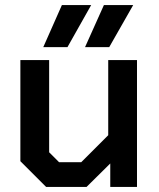

<svg xmlns="http://www.w3.org/2000/svg" viewBox="-20 -734 623 754"><path d="M60 -101V-498H173V-136L212 -97H299L405 -203V-498H518V0H413V-92L320 0H161ZM223 -714H338L245 -549H150ZM388 -714H503L409 -549H314Z"/></svg>

Font: Chakra Petch SemiBold
Style: Regular
Weight: 600
Designer: Katatrad Aksorn Co.,Ltd.
Foundry: Cadson Demak Co.,Ltd.
Version: Version 1.000; ttfautohint (v1.6)